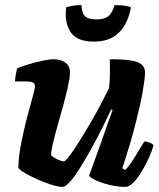

<svg xmlns="http://www.w3.org/2000/svg" viewBox="-20 -732 622 752"><path d="M225 0Q208 0 180 -9Q152 -18 123 -31Q94 -44 74 -56.5Q54 -69 52 -75Q52 -106 58.5 -145.5Q65 -185 74.5 -225.5Q84 -266 94 -302Q104 -338 110.5 -362.5Q117 -387 117 -393Q117 -405 108.5 -409Q100 -413 86 -413H39Q39 -427 42 -441.5Q45 -456 47 -464Q61 -471 89.5 -479.5Q118 -488 146.5 -494Q175 -500 189 -500Q216 -500 235 -487.5Q254 -475 254 -448Q254 -429 246.5 -395Q239 -361 228 -320.5Q217 -280 205.5 -240Q194 -200 187 -169Q180 -138 180 -124Q189 -115 205.5 -107.5Q222 -100 230 -100Q236 -100 253 -122.5Q270 -145 292 -180.5Q314 -216 337 -255.5Q360 -295 378.5 -330.5Q397 -366 407 -387Q410 -412 410.5 -444Q411 -476 410 -500Q467 -500 496.5 -494.5Q526 -489 537 -477.5Q548 -466 548 -448Q548 -425 539 -373.5Q530 -322 510.5 -246Q491 -170 459 -73L470 -66Q481 -76 494.5 -96Q508 -116 521.5 -139Q535 -162 545 -178Q554 -178 566.5 -173Q579 -168 581 -163Q576 -142 563.5 -114.5Q551 -87 535 -60.5Q519 -34 502.5 -17Q486 0 471 0Q440 0 408 -8Q376 -16 354 -26.5Q332 -37 329 -44L377 -177Q390 -215 402 -248.5Q414 -282 421 -301L416 -304Q400 -270 379.5 -229Q359 -188 336.5 -147.5Q314 -107 293 -73.5Q272 -40 254 -20Q236 0 225 0ZM348 -569Q282 -569 257 -605.5Q232 -642 239 -703Q245 -706 262 -709Q279 -712 299 -712Q301 -678 314.5 -667Q328 -656 358 -656Q387 -656 403 -667.5Q419 -679 429 -712Q458 -712 473.5 -709Q489 -706 493 -703Q481 -639 445.5 -604Q410 -569 348 -569Z"/></svg>

Font: Texturina 12pt Black
Style: Italic
Weight: 900
Italic angle: -11°
Designer: Guillermo Torres Carreño
Foundry: Omnibus-Type
Version: Version 1.002